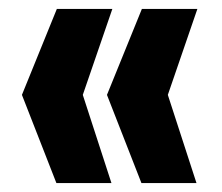

<svg xmlns="http://www.w3.org/2000/svg" viewBox="-20 -488 496 429"><path d="M106 -79H229L165 -276L231 -468H107L29 -276ZM296 -79H419L355 -276L421 -468H297L219 -276Z"/></svg>

Font: Secuela Black
Style: Regular
Weight: 900
Designer: Fernando Haro
Foundry: deFharo
Version: Version 1.704